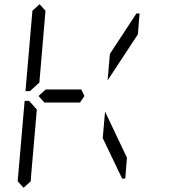

<svg xmlns="http://www.w3.org/2000/svg" viewBox="-20 -956 856 912"><path d="M204 -469H191L163 -500L197 -531H210H334H358H366L381 -500L360 -469H352H328ZM628 -892H643L635 -793L491 -574L502 -700ZM468 -300 479 -426 583 -207 575 -108H560ZM92 -64 64 -95 97 -477H118L127 -467L155 -436L128 -125L127 -108L126 -95ZM122 -523H101L134 -905L168 -936L196 -905L195 -892L167 -564L133 -533Z"/></svg>

Font: DSEG14 Classic Mini
Style: Light Italic
Weight: 300
Italic angle: -5°
Designer: Keshikan(Twitter:@keshinomi_88pro)
Version: Version 0.46